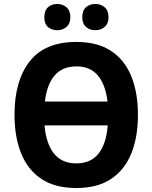

<svg xmlns="http://www.w3.org/2000/svg" viewBox="-20 -936 767 966"><path d="M674 -358Q674 -246 640.5 -163.5Q607 -81 538.5 -35.5Q470 10 364 10Q257 10 188.5 -35.5Q120 -81 86.5 -164Q53 -247 53 -359Q53 -530 129.5 -627.5Q206 -725 364 -725Q470 -725 538.5 -680Q607 -635 640.5 -552.5Q674 -470 674 -358ZM365 -602Q294 -602 255 -556.5Q216 -511 206 -425H521Q511 -510 472.5 -556Q434 -602 365 -602ZM364 -114Q437 -114 476 -163.5Q515 -213 522 -305H204Q212 -213 251.5 -163.5Q291 -114 364 -114ZM203 -849Q203 -883 221.5 -899.5Q240 -916 268 -916Q295 -916 314.5 -899.5Q334 -883 334 -849Q334 -817 314.5 -800.5Q295 -784 268 -784Q240 -784 221.5 -800Q203 -816 203 -849ZM394 -849Q394 -883 412.5 -899.5Q431 -916 460 -916Q487 -916 506.5 -899.5Q526 -883 526 -849Q526 -817 506.5 -800.5Q487 -784 460 -784Q431 -784 412.5 -800.5Q394 -817 394 -849Z"/></svg>

Font: Noto Sans SemiCondensed
Style: Bold
Weight: 700
Width: 4
Designer: Monotype Design Team
Foundry: Monotype Imaging Inc.
Version: Version 2.013; ttfautohint (v1.8.4.7-5d5b)